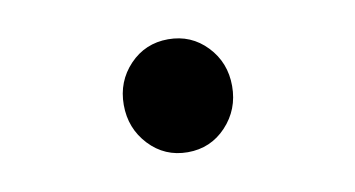

<svg xmlns="http://www.w3.org/2000/svg" viewBox="-38 -561 685 370"><g transform="rotate(-10 305.0 -376.5)"><path d="M199 -377Q199 -423 229.5 -455Q260 -487 305 -487Q350 -487 380.5 -455Q411 -423 411 -377Q411 -331 380.5 -298.5Q350 -266 305 -266Q260 -266 229.5 -298.5Q199 -331 199 -377Z"/></g></svg>

Font: Merged Yaku Han JP Black
Style: Regular
Weight: 900
Designer: Ryoko NISHIZUKA 西塚涼子 (kana, bopomofo & ideographs); Paul D. Hunt (Latin, Greek & Cyrillic); Sandoll Communications 산돌커뮤니
Foundry: Adobe
Version: Version 2.004